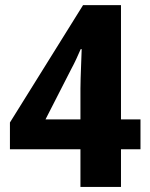

<svg xmlns="http://www.w3.org/2000/svg" viewBox="-20 -734 590 754"><path d="M531.7 -265.1H455.1V-713.9H306.2L19 -252.9V-147.9H295.9V0H455.1V-147.9H531.7ZM158.7 -265.1 259.8 -462.9C274.9 -490.7 285.2 -514.2 296.9 -541H300.8C300.8 -525.9 295.9 -429.2 295.9 -386.2V-265.1Z"/></svg>

Font: Avrile Sans
Style: Bold
Weight: 700
Designer: Monotype Design Team, Google (font), Stefan Peev (BGR Cyrillic), Cristiano Sobral (main changes)
Foundry: The Avrile Sans Project Authors
Version: Version 3.110